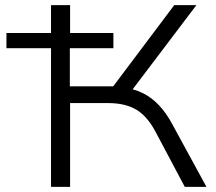

<svg xmlns="http://www.w3.org/2000/svg" viewBox="-20 -725 840 745"><path d="M178 0V-538H5V-597H178V-705H252V-597H420V-538H251V-390H434L402 -367L656 -705H742L477 -355L457 -385Q499 -381 533.5 -364Q568 -347 596.5 -317Q625 -287 648 -244L781 0H697L587 -207Q554 -272 510.5 -298.5Q467 -325 400 -325H252V0Z"/></svg>

Font: Nunito Sans 7pt SemiExpanded Light
Style: Regular
Weight: 300
Width: 6
Designer: Vernon Adams
Foundry: Vernon Adams
Version: Version 3.101;gftools[0.9.27]